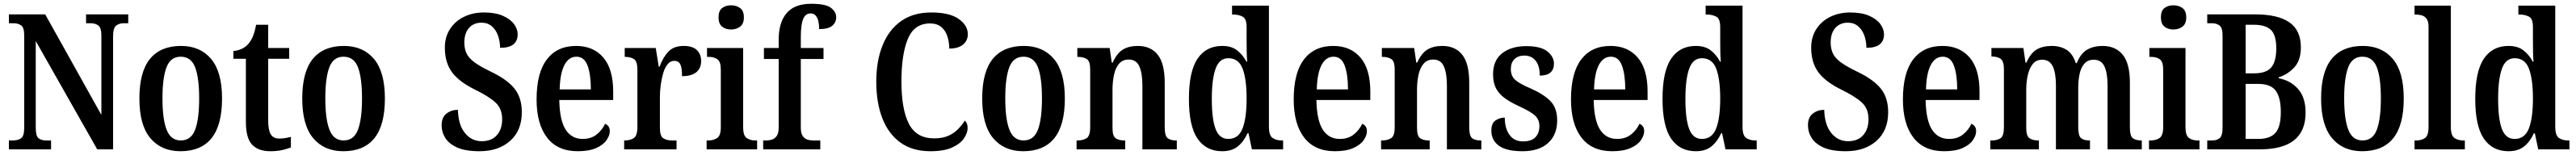

<svg xmlns="http://www.w3.org/2000/svg" viewBox="-20 -790 13619 820"><path d="M27 0V-47H48Q75 -47 91.5 -58.5Q108 -70 108 -115V-603Q108 -645 91.5 -656Q75 -667 52 -667H27V-714H219L516 -182V-603Q516 -643 500 -655Q484 -667 460 -667H435V-714H658V-667H634Q609 -667 593.5 -654Q578 -641 578 -599V0H494L169 -573V-115Q169 -70 184 -58.5Q199 -47 224 -47H250V0Z M934 10Q833 10 775 -59Q717 -128 717 -269Q717 -410 773 -478.5Q829 -547 937 -547Q1038 -547 1096 -478.5Q1154 -410 1154 -269Q1154 -128 1098.5 -59Q1043 10 934 10ZM936 -47Q990 -47 1011.5 -103.5Q1033 -160 1033 -269Q1033 -379 1011.5 -434.5Q990 -490 935 -490Q882 -490 860.5 -434.5Q839 -379 839 -269Q839 -160 861 -103.5Q883 -47 936 -47Z M1409 10Q1346 10 1313 -24.5Q1280 -59 1280 -146V-479H1214V-520Q1242 -523 1262 -533.5Q1282 -544 1295 -560Q1308 -576 1317.5 -598.5Q1327 -621 1334 -659H1398V-536H1509V-479H1398V-151Q1398 -102 1411.5 -79.5Q1425 -57 1456 -57Q1473 -57 1488 -59.5Q1503 -62 1518 -66V-10Q1504 -4 1475.5 3Q1447 10 1409 10Z M1795 10Q1694 10 1636 -59Q1578 -128 1578 -269Q1578 -410 1634 -478.5Q1690 -547 1798 -547Q1899 -547 1957 -478.5Q2015 -410 2015 -269Q2015 -128 1959.5 -59Q1904 10 1795 10ZM1797 -47Q1851 -47 1872.5 -103.5Q1894 -160 1894 -269Q1894 -379 1872.5 -434.5Q1851 -490 1796 -490Q1743 -490 1721.5 -434.5Q1700 -379 1700 -269Q1700 -160 1722 -103.5Q1744 -47 1797 -47Z M2515 10Q2441 10 2397.5 -9.5Q2354 -29 2334.5 -60Q2315 -91 2315 -128Q2315 -169 2340.5 -189Q2366 -209 2401 -209Q2403 -130 2438 -86.5Q2473 -43 2527 -43Q2579 -43 2607 -75Q2635 -107 2635 -159Q2635 -216 2599 -248.5Q2563 -281 2491 -316Q2406 -358 2369 -409Q2332 -460 2332 -538Q2332 -594 2359 -636Q2386 -678 2433 -701Q2480 -724 2538 -724Q2598 -724 2637.5 -707Q2677 -690 2697 -663.5Q2717 -637 2717 -608Q2717 -574 2694.5 -555.5Q2672 -537 2624 -537Q2624 -570 2613.5 -600.5Q2603 -631 2581 -650.5Q2559 -670 2526 -670Q2484 -670 2459.5 -642Q2435 -614 2435 -565Q2435 -533 2446.5 -508Q2458 -483 2488.5 -460.5Q2519 -438 2575 -411Q2661 -370 2700 -321.5Q2739 -273 2739 -196Q2739 -100 2677.5 -45Q2616 10 2515 10Z M3035 10Q2928 10 2872.5 -62Q2817 -134 2817 -264Q2817 -405 2871.5 -476Q2926 -547 3026 -547Q3117 -547 3169.5 -486Q3222 -425 3222 -306V-261H2937Q2939 -154 2970.5 -104.5Q3002 -55 3061 -55Q3105 -55 3134.5 -78.5Q3164 -102 3179 -135Q3190 -131 3197 -121.5Q3204 -112 3204 -96Q3204 -73 3186.5 -48Q3169 -23 3131.5 -6.5Q3094 10 3035 10ZM3104 -317Q3104 -396 3086.5 -443Q3069 -490 3028 -490Q2987 -490 2964 -445.5Q2941 -401 2939 -317Z M3280 0V-47H3283Q3312 -47 3331 -59.5Q3350 -72 3350 -119V-421Q3350 -465 3332.5 -477Q3315 -489 3286 -489H3283V-536H3447L3463 -437H3467Q3485 -486 3513.5 -516.5Q3542 -547 3595 -547Q3642 -547 3664.5 -525Q3687 -503 3687 -467Q3687 -429 3661.5 -408Q3636 -387 3586 -387Q3586 -429 3577.5 -448.5Q3569 -468 3544 -468Q3524 -468 3509.5 -450Q3495 -432 3486.5 -403Q3478 -374 3473.5 -341Q3469 -308 3469 -278V-114Q3469 -70 3487 -58.5Q3505 -47 3531 -47H3557V0Z M3845 -634Q3817 -634 3798 -649Q3779 -664 3779 -698Q3779 -733 3798 -747.5Q3817 -762 3845 -762Q3873 -762 3893 -747.5Q3913 -733 3913 -698Q3913 -664 3893 -649Q3873 -634 3845 -634ZM3716 0V-47H3726Q3753 -47 3772 -60Q3791 -73 3791 -116V-422Q3791 -464 3773 -476.5Q3755 -489 3729 -489H3718V-536H3909V-118Q3909 -73 3927.5 -60Q3946 -47 3973 -47H3983V0Z M4015 0V-47H4032Q4047 -47 4061.5 -51.5Q4076 -56 4086.5 -70.5Q4097 -85 4097 -115V-478H4019V-536H4097V-580Q4097 -671 4139 -720.5Q4181 -770 4269 -770Q4346 -770 4373.5 -748.5Q4401 -727 4401 -699Q4401 -671 4380 -653.5Q4359 -636 4311 -636Q4311 -655 4307.5 -674Q4304 -693 4294 -706Q4284 -719 4266 -719Q4238 -719 4226 -688.5Q4214 -658 4214 -594V-536H4334V-478H4214V-115Q4214 -85 4224 -70.5Q4234 -56 4248.5 -51.5Q4263 -47 4278 -47H4317V0Z M4899 10Q4804 10 4740.5 -36Q4677 -82 4645 -164.5Q4613 -247 4613 -358Q4613 -467 4646 -549.5Q4679 -632 4743.5 -678Q4808 -724 4904 -724Q5000 -724 5048.5 -690Q5097 -656 5097 -609Q5097 -575 5071.5 -554Q5046 -533 4999 -533Q4999 -565 4989.5 -596Q4980 -627 4957.5 -646.5Q4935 -666 4897 -666Q4814 -666 4780 -584.5Q4746 -503 4746 -358Q4746 -212 4785.5 -135Q4825 -58 4919 -58Q4963 -58 4993.5 -71.5Q5024 -85 5045 -106.5Q5066 -128 5081 -152Q5096 -139 5096 -113Q5096 -87 5077 -58.5Q5058 -30 5015 -10Q4972 10 4899 10Z M5390 10Q5289 10 5231 -59Q5173 -128 5173 -269Q5173 -410 5229 -478.5Q5285 -547 5393 -547Q5494 -547 5552 -478.5Q5610 -410 5610 -269Q5610 -128 5554.5 -59Q5499 10 5390 10ZM5392 -47Q5446 -47 5467.5 -103.5Q5489 -160 5489 -269Q5489 -379 5467.5 -434.5Q5446 -490 5391 -490Q5338 -490 5316.5 -434.5Q5295 -379 5295 -269Q5295 -160 5317 -103.5Q5339 -47 5392 -47Z M5672 0V-47H5677Q5706 -47 5725 -59Q5744 -71 5744 -117V-423Q5744 -466 5726 -477.5Q5708 -489 5680 -489H5676V-536H5847L5858 -459H5863Q5885 -508 5916.5 -527.5Q5948 -547 5996 -547Q6064 -547 6101 -500.5Q6138 -454 6138 -353V-118Q6138 -71 6153.5 -59Q6169 -47 6198 -47H6202V0H6020V-338Q6020 -402 6004 -438.5Q5988 -475 5948 -475Q5915 -475 5896 -452Q5877 -429 5869.5 -392.5Q5862 -356 5862 -315V-113Q5862 -70 5879 -58.5Q5896 -47 5924 -47H5929V0Z M6442 10Q6357 10 6311.5 -56.5Q6266 -123 6266 -267Q6266 -412 6311.5 -479.5Q6357 -547 6442 -547Q6491 -547 6521 -523.5Q6551 -500 6570 -464H6574Q6572 -488 6571.5 -518Q6571 -548 6571 -575V-647Q6571 -691 6550 -702Q6529 -713 6501 -713H6494V-760H6689V-119Q6689 -74 6708 -60.5Q6727 -47 6757 -47H6764V0H6599L6581 -85H6576Q6556 -41 6524.5 -15.5Q6493 10 6442 10ZM6474 -55Q6528 -55 6549.5 -110.5Q6571 -166 6571 -268Q6571 -371 6550 -426.5Q6529 -482 6474 -482Q6427 -482 6407 -426.5Q6387 -371 6387 -267Q6387 -160 6407 -107.5Q6427 -55 6474 -55Z M7038 10Q6931 10 6875.5 -62Q6820 -134 6820 -264Q6820 -405 6874.5 -476Q6929 -547 7029 -547Q7120 -547 7172.5 -486Q7225 -425 7225 -306V-261H6940Q6942 -154 6973.5 -104.5Q7005 -55 7064 -55Q7108 -55 7137.5 -78.5Q7167 -102 7182 -135Q7193 -131 7200 -121.5Q7207 -112 7207 -96Q7207 -73 7189.5 -48Q7172 -23 7134.5 -6.5Q7097 10 7038 10ZM7107 -317Q7107 -396 7089.5 -443Q7072 -490 7031 -490Q6990 -490 6967 -445.5Q6944 -401 6942 -317Z M7282 0V-47H7287Q7316 -47 7335 -59Q7354 -71 7354 -117V-423Q7354 -466 7336 -477.5Q7318 -489 7290 -489H7286V-536H7457L7468 -459H7473Q7495 -508 7526.5 -527.5Q7558 -547 7606 -547Q7674 -547 7711 -500.5Q7748 -454 7748 -353V-118Q7748 -71 7763.5 -59Q7779 -47 7808 -47H7812V0H7630V-338Q7630 -402 7614 -438.5Q7598 -475 7558 -475Q7525 -475 7506 -452Q7487 -429 7479.5 -392.5Q7472 -356 7472 -315V-113Q7472 -70 7489 -58.5Q7506 -47 7534 -47H7539V0Z M8030 10Q7945 10 7905 -19Q7865 -48 7865 -99Q7865 -139 7888 -153.5Q7911 -168 7936 -168Q7936 -111 7961 -76.5Q7986 -42 8032 -42Q8077 -42 8098 -64Q8119 -86 8119 -123Q8119 -157 8096.5 -178Q8074 -199 8018 -225Q7969 -247 7937 -270Q7905 -293 7889.5 -323Q7874 -353 7874 -397Q7874 -471 7922.5 -508.5Q7971 -546 8050 -546Q8126 -546 8161 -518Q8196 -490 8196 -453Q8196 -423 8177.5 -406.5Q8159 -390 8121 -390Q8121 -442 8099 -469Q8077 -496 8040 -496Q8006 -496 7987 -477Q7968 -458 7968 -425Q7968 -388 7991 -367.5Q8014 -347 8075 -321Q8141 -292 8177 -255.5Q8213 -219 8213 -153Q8213 -77 8165 -33.5Q8117 10 8030 10Z M8504 10Q8397 10 8341.5 -62Q8286 -134 8286 -264Q8286 -405 8340.5 -476Q8395 -547 8495 -547Q8586 -547 8638.5 -486Q8691 -425 8691 -306V-261H8406Q8408 -154 8439.5 -104.5Q8471 -55 8530 -55Q8574 -55 8603.5 -78.5Q8633 -102 8648 -135Q8659 -131 8666 -121.5Q8673 -112 8673 -96Q8673 -73 8655.5 -48Q8638 -23 8600.5 -6.5Q8563 10 8504 10ZM8573 -317Q8573 -396 8555.5 -443Q8538 -490 8497 -490Q8456 -490 8433 -445.5Q8410 -401 8408 -317Z M8946 10Q8861 10 8815.5 -56.5Q8770 -123 8770 -267Q8770 -412 8815.5 -479.5Q8861 -547 8946 -547Q8995 -547 9025 -523.5Q9055 -500 9074 -464H9078Q9076 -488 9075.5 -518Q9075 -548 9075 -575V-647Q9075 -691 9054 -702Q9033 -713 9005 -713H8998V-760H9193V-119Q9193 -74 9212 -60.5Q9231 -47 9261 -47H9268V0H9103L9085 -85H9080Q9060 -41 9028.5 -15.5Q8997 10 8946 10ZM8978 -55Q9032 -55 9053.5 -110.5Q9075 -166 9075 -268Q9075 -371 9054 -426.5Q9033 -482 8978 -482Q8931 -482 8911 -426.5Q8891 -371 8891 -267Q8891 -160 8911 -107.5Q8931 -55 8978 -55Z M9739 10Q9665 10 9621.5 -9.5Q9578 -29 9558.5 -60Q9539 -91 9539 -128Q9539 -169 9564.5 -189Q9590 -209 9625 -209Q9627 -130 9662 -86.5Q9697 -43 9751 -43Q9803 -43 9831 -75Q9859 -107 9859 -159Q9859 -216 9823 -248.5Q9787 -281 9715 -316Q9630 -358 9593 -409Q9556 -460 9556 -538Q9556 -594 9583 -636Q9610 -678 9657 -701Q9704 -724 9762 -724Q9822 -724 9861.5 -707Q9901 -690 9921 -663.5Q9941 -637 9941 -608Q9941 -574 9918.5 -555.5Q9896 -537 9848 -537Q9848 -570 9837.5 -600.5Q9827 -631 9805 -650.5Q9783 -670 9750 -670Q9708 -670 9683.5 -642Q9659 -614 9659 -565Q9659 -533 9670.5 -508Q9682 -483 9712.5 -460.5Q9743 -438 9799 -411Q9885 -370 9924 -321.5Q9963 -273 9963 -196Q9963 -100 9901.5 -45Q9840 10 9739 10Z M10259 10Q10152 10 10096.5 -62Q10041 -134 10041 -264Q10041 -405 10095.5 -476Q10150 -547 10250 -547Q10341 -547 10393.5 -486Q10446 -425 10446 -306V-261H10161Q10163 -154 10194.5 -104.5Q10226 -55 10285 -55Q10329 -55 10358.5 -78.5Q10388 -102 10403 -135Q10414 -131 10421 -121.5Q10428 -112 10428 -96Q10428 -73 10410.5 -48Q10393 -23 10355.5 -6.5Q10318 10 10259 10ZM10328 -317Q10328 -396 10310.5 -443Q10293 -490 10252 -490Q10211 -490 10188 -445.5Q10165 -401 10163 -317Z M10503 0V-47H10511Q10540 -47 10557.5 -59Q10575 -71 10575 -117V-423Q10575 -467 10557.5 -479Q10540 -491 10511 -491H10509V-536H10678L10689 -459H10694Q10716 -509 10748 -528Q10780 -547 10829 -547Q10873 -547 10906 -526.5Q10939 -506 10955 -456H10960Q10981 -508 11015.5 -527.5Q11050 -547 11097 -547Q11165 -547 11203 -500.5Q11241 -454 11241 -353V-118Q11241 -71 11256.5 -59Q11272 -47 11301 -47H11304V0H11123V-338Q11123 -403 11106.5 -438.5Q11090 -474 11050 -474Q11019 -474 11001 -454Q10983 -434 10975.5 -400.5Q10968 -367 10968 -328V-118Q10968 -71 10983 -59Q10998 -47 11027 -47H11030V0H10850V-338Q10850 -403 10833.5 -438.5Q10817 -474 10777 -474Q10746 -474 10728 -452Q10710 -430 10701.5 -393.5Q10693 -357 10693 -315V-113Q10693 -70 10710.5 -58.5Q10728 -47 10757 -47H10760V0Z M11471 -634Q11443 -634 11424 -649Q11405 -664 11405 -698Q11405 -733 11424 -747.5Q11443 -762 11471 -762Q11499 -762 11519 -747.5Q11539 -733 11539 -698Q11539 -664 11519 -649Q11499 -634 11471 -634ZM11342 0V-47H11352Q11379 -47 11398 -60Q11417 -73 11417 -116V-422Q11417 -464 11399 -476.5Q11381 -489 11355 -489H11344V-536H11535V-118Q11535 -73 11553.5 -60Q11572 -47 11599 -47H11609V0Z M11650 0V-47H11677Q11702 -47 11716.5 -60Q11731 -73 11731 -114V-603Q11731 -644 11714.5 -655.5Q11698 -667 11676 -667H11650V-714H11903Q12023 -714 12084 -672Q12145 -630 12145 -539Q12145 -472 12111 -434.5Q12077 -397 12028 -381V-376Q12091 -364 12130.5 -319Q12170 -274 12170 -194Q12170 0 11929 0ZM11898 -402Q11962 -402 11988.5 -433.5Q12015 -465 12015 -534Q12015 -605 11986.5 -632Q11958 -659 11897 -659H11853V-402ZM11920 -55Q11982 -55 12010.5 -87Q12039 -119 12039 -197Q12039 -273 12012.5 -309.5Q11986 -346 11922 -346H11853V-55Z M12469 10Q12368 10 12310 -59Q12252 -128 12252 -269Q12252 -410 12308 -478.5Q12364 -547 12472 -547Q12573 -547 12631 -478.5Q12689 -410 12689 -269Q12689 -128 12633.5 -59Q12578 10 12469 10ZM12471 -47Q12525 -47 12546.5 -103.5Q12568 -160 12568 -269Q12568 -379 12546.5 -434.5Q12525 -490 12470 -490Q12417 -490 12395.5 -434.5Q12374 -379 12374 -269Q12374 -160 12396 -103.5Q12418 -47 12471 -47Z M12746 0V-47H12756Q12783 -47 12801.5 -60Q12820 -73 12820 -118V-649Q12820 -677 12810 -690.5Q12800 -704 12785 -708.5Q12770 -713 12756 -713H12746V-760H12938V-118Q12938 -73 12957 -60Q12976 -47 13002 -47H13012V0Z M13243 10Q13158 10 13112.5 -56.5Q13067 -123 13067 -267Q13067 -412 13112.5 -479.5Q13158 -547 13243 -547Q13292 -547 13322 -523.5Q13352 -500 13371 -464H13375Q13373 -488 13372.5 -518Q13372 -548 13372 -575V-647Q13372 -691 13351 -702Q13330 -713 13302 -713H13295V-760H13490V-119Q13490 -74 13509 -60.5Q13528 -47 13558 -47H13565V0H13400L13382 -85H13377Q13357 -41 13325.5 -15.5Q13294 10 13243 10ZM13275 -55Q13329 -55 13350.5 -110.5Q13372 -166 13372 -268Q13372 -371 13351 -426.5Q13330 -482 13275 -482Q13228 -482 13208 -426.5Q13188 -371 13188 -267Q13188 -160 13208 -107.5Q13228 -55 13275 -55Z"/></svg>

Font: Noto Serif Condensed SemiBold
Style: Regular
Weight: 600
Width: 3
Designer: Monotype Design Team
Foundry: Monotype Imaging Inc.
Version: Version 2.013